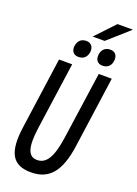

<svg xmlns="http://www.w3.org/2000/svg" viewBox="-214 -1237 966 1358"><g transform="rotate(20 269.0 -557.5)"><path d="M422 -1155 287 -1012H377L538 -1155ZM241 -842C284 -842 305 -870 309 -905C312 -939 296 -968 256 -968C214 -968 193 -939 189 -905C185 -870 201 -842 241 -842ZM422 -842C465 -842 486 -870 489 -905C493 -939 477 -968 437 -968C394 -968 373 -939 370 -905C366 -870 382 -842 422 -842ZM346 -274C324 -122 286 -57 215 -57C147 -57 126 -122 147 -274L218 -778H119L44 -242C16 -45 63 40 204 40C341 40 413 -45 441 -242L516 -778H418Z"/></g></svg>

Font: Smiley Sans Oblique
Style: Regular
Weight: 400
Italic angle: -8°
Designer: oooooohmygosh, Nagisa Chen, Janine Sui, Heda Shi, Jian Li
Foundry: atelierAnchor
Version: Version 2.0.1